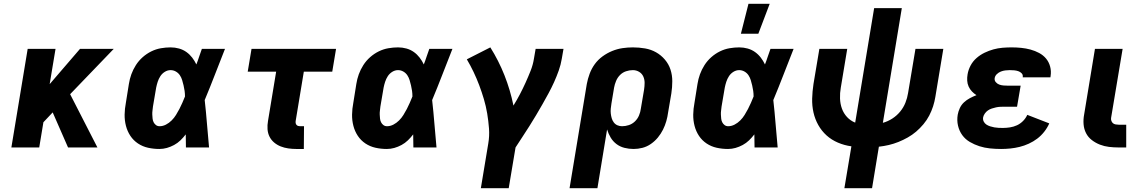

<svg xmlns="http://www.w3.org/2000/svg" viewBox="-20 -778 6040 1013"><path d="M339 0 258 -185 209 -133 187 0H40L126 -520H273L242 -334L402 -520H580L350 -281L494 0Z M821 8Q790 8 761 1.5Q732 -5 708 -21Q684 -37 668 -61Q652 -85 644.5 -114Q637 -143 637.5 -173.5Q638 -204 644 -235L660 -335Q664 -361 673 -386Q682 -411 697 -434.5Q712 -458 733 -476.5Q754 -495 778.5 -507Q803 -519 829 -523.5Q855 -528 880 -528Q903 -528 924.5 -522Q946 -516 963.5 -503.5Q981 -491 994 -474Q1007 -457 1016 -438Q1024 -458 1030.5 -478.5Q1037 -499 1045 -520H1167Q1140 -452 1114 -384.5Q1088 -317 1060 -250Q1067 -188 1072 -125Q1077 -62 1083 0H961Q961 -17 960.5 -34Q960 -51 960 -69Q947 -52 932 -37.5Q917 -23 898.5 -13Q880 -3 860.5 2.5Q841 8 821 8ZM822 -112Q839 -112 855.5 -120.5Q872 -129 885.5 -142.5Q899 -156 908.5 -171.5Q918 -187 926.5 -203Q935 -219 942 -235.5Q949 -252 956 -269Q956 -284 954 -298.5Q952 -313 948.5 -327.5Q945 -342 941 -355.5Q937 -369 929 -381Q921 -393 908 -400.5Q895 -408 880 -408Q864 -408 849.5 -399Q835 -390 826 -376Q817 -362 812 -346.5Q807 -331 804 -316L787 -216Q786 -205 784.5 -194.5Q783 -184 783.5 -173.5Q784 -163 785 -152.5Q786 -142 790.5 -133Q795 -124 803 -118Q811 -112 822 -112Z M1583 8H1543Q1522 8 1501 5Q1480 2 1461 -5.5Q1442 -13 1426.5 -26Q1411 -39 1402 -57Q1393 -75 1391.5 -96.5Q1390 -118 1394 -140L1437 -400H1287L1307 -520H1753L1733 -400H1583L1540 -140Q1539 -134 1540 -128.5Q1541 -123 1544.5 -119Q1548 -115 1553 -113.5Q1558 -112 1563 -112H1584Z M2021 8Q1990 8 1961 1.5Q1932 -5 1908 -21Q1884 -37 1868 -61Q1852 -85 1844.5 -114Q1837 -143 1837.5 -173.5Q1838 -204 1844 -235L1860 -335Q1864 -361 1873 -386Q1882 -411 1897 -434.5Q1912 -458 1933 -476.5Q1954 -495 1978.5 -507Q2003 -519 2029 -523.5Q2055 -528 2080 -528Q2103 -528 2124.5 -522Q2146 -516 2163.5 -503.5Q2181 -491 2194 -474Q2207 -457 2216 -438Q2224 -458 2230.5 -478.5Q2237 -499 2245 -520H2367Q2340 -452 2314 -384.5Q2288 -317 2260 -250Q2267 -188 2272 -125Q2277 -62 2283 0H2161Q2161 -17 2160.5 -34Q2160 -51 2160 -69Q2147 -52 2132 -37.5Q2117 -23 2098.5 -13Q2080 -3 2060.5 2.5Q2041 8 2021 8ZM2022 -112Q2039 -112 2055.5 -120.5Q2072 -129 2085.5 -142.5Q2099 -156 2108.5 -171.5Q2118 -187 2126.5 -203Q2135 -219 2142 -235.5Q2149 -252 2156 -269Q2156 -284 2154 -298.5Q2152 -313 2148.5 -327.5Q2145 -342 2141 -355.5Q2137 -369 2129 -381Q2121 -393 2108 -400.5Q2095 -408 2080 -408Q2064 -408 2049.5 -399Q2035 -390 2026 -376Q2017 -362 2012 -346.5Q2007 -331 2004 -316L1987 -216Q1986 -205 1984.5 -194.5Q1983 -184 1983.5 -173.5Q1984 -163 1985 -152.5Q1986 -142 1990.5 -133Q1995 -124 2003 -118Q2011 -112 2022 -112Z M2664 215H2517L2556 -20Q2563 -60 2560 -100Q2557 -140 2550.5 -179Q2544 -218 2533 -255Q2522 -292 2508.5 -328Q2495 -364 2478.5 -398.5Q2462 -433 2443 -465L2567 -528Q2611 -458 2641.5 -381Q2672 -304 2689 -221Q2707 -250 2723 -280.5Q2739 -311 2753 -342Q2767 -373 2779.5 -404.5Q2792 -436 2797 -468L2806 -520H2953L2944 -468Q2939 -437 2928 -406Q2917 -375 2903.5 -345Q2890 -315 2874 -285.5Q2858 -256 2841.5 -227Q2825 -198 2808 -169.5Q2791 -141 2773 -112.5Q2755 -84 2736.5 -56Q2718 -28 2700 0Z M2985 215 3076 -335Q3081 -362 3091 -389Q3101 -416 3118 -439.5Q3135 -463 3159 -480.5Q3183 -498 3210 -509Q3237 -520 3264.5 -524Q3292 -528 3319 -528Q3352 -528 3383.5 -522.5Q3415 -517 3441.5 -502Q3468 -487 3488 -463.5Q3508 -440 3517.5 -411Q3527 -382 3527 -349.5Q3527 -317 3522 -285L3505 -185Q3502 -162 3495.5 -139Q3489 -116 3478 -94Q3467 -72 3451 -52.5Q3435 -33 3414 -18.5Q3393 -4 3369.5 2Q3346 8 3323 8Q3298 8 3274.5 2Q3251 -4 3232.5 -18Q3214 -32 3202 -52Q3190 -72 3183 -95L3132 215ZM3262 -112Q3280 -112 3298 -118Q3316 -124 3330 -137.5Q3344 -151 3351.5 -169Q3359 -187 3361 -204L3378 -304Q3381 -323 3381 -341Q3381 -359 3374 -374.5Q3367 -390 3352 -399Q3337 -408 3319 -408Q3301 -408 3283 -402Q3265 -396 3251.5 -382.5Q3238 -369 3230.5 -351Q3223 -333 3220 -316L3206 -232Q3204 -219 3202.5 -205.5Q3201 -192 3202.5 -179Q3204 -166 3207.5 -154Q3211 -142 3218.5 -132Q3226 -122 3237.5 -117Q3249 -112 3262 -112Z M3821 8Q3790 8 3761 1.5Q3732 -5 3708 -21Q3684 -37 3668 -61Q3652 -85 3644.5 -114Q3637 -143 3637.5 -173.5Q3638 -204 3644 -235L3660 -335Q3664 -361 3673 -386Q3682 -411 3697 -434.5Q3712 -458 3733 -476.5Q3754 -495 3778.5 -507Q3803 -519 3829 -523.5Q3855 -528 3880 -528Q3903 -528 3924.5 -522Q3946 -516 3963.5 -503.5Q3981 -491 3994 -474Q4007 -457 4016 -438Q4024 -458 4030.5 -478.5Q4037 -499 4045 -520H4167Q4140 -452 4114 -384.5Q4088 -317 4060 -250Q4067 -188 4072 -125Q4077 -62 4083 0H3961Q3961 -17 3960.5 -34Q3960 -51 3960 -69Q3947 -52 3932 -37.5Q3917 -23 3898.5 -13Q3880 -3 3860.5 2.5Q3841 8 3821 8ZM3822 -112Q3839 -112 3855.5 -120.5Q3872 -129 3885.5 -142.5Q3899 -156 3908.5 -171.5Q3918 -187 3926.5 -203Q3935 -219 3942 -235.5Q3949 -252 3956 -269Q3956 -284 3954 -298.5Q3952 -313 3948.5 -327.5Q3945 -342 3941 -355.5Q3937 -369 3929 -381Q3921 -393 3908 -400.5Q3895 -408 3880 -408Q3864 -408 3849.5 -399Q3835 -390 3826 -376Q3817 -362 3812 -346.5Q3807 -331 3804 -316L3787 -216Q3786 -205 3784.5 -194.5Q3783 -184 3783.5 -173.5Q3784 -163 3785 -152.5Q3786 -142 3790.5 -133Q3795 -124 3803 -118Q3811 -112 3822 -112ZM3889 -600 3929 -758H4041L3981 -600Z M4435 215 4472 -6Q4435 -11 4401 -25.5Q4367 -40 4341 -63.5Q4315 -87 4297.5 -118Q4280 -149 4272 -184.5Q4264 -220 4265 -258Q4266 -296 4272 -335L4303 -520H4450L4416 -315Q4411 -287 4412 -258.5Q4413 -230 4422 -205Q4431 -180 4449 -160.5Q4467 -141 4492 -131L4592 -735H4738L4638 -130Q4664 -137 4688 -152.5Q4712 -168 4729.5 -189.5Q4747 -211 4757 -236Q4767 -261 4771 -287L4810 -520H4957L4915 -267Q4911 -242 4903 -217Q4895 -192 4882.5 -168Q4870 -144 4852 -122.5Q4834 -101 4813.5 -83.5Q4793 -66 4769 -52.5Q4745 -39 4720 -29Q4695 -19 4669.5 -13Q4644 -7 4617 -4L4581 215Z M5262 8Q5232 8 5203 5Q5174 2 5147.5 -6.5Q5121 -15 5097 -29Q5073 -43 5057 -65Q5041 -87 5034.5 -115Q5028 -143 5033 -173Q5036 -190 5044 -207.5Q5052 -225 5066 -238Q5080 -251 5097 -260Q5114 -269 5132 -276Q5119 -284 5108 -295.5Q5097 -307 5090.5 -321.5Q5084 -336 5083 -352.5Q5082 -369 5085 -386Q5089 -410 5101 -432.5Q5113 -455 5132.5 -472Q5152 -489 5175 -500Q5198 -511 5221.5 -517.5Q5245 -524 5269.5 -526Q5294 -528 5317 -528Q5343 -528 5368 -525.5Q5393 -523 5417 -516.5Q5441 -510 5462.5 -498.5Q5484 -487 5499 -469Q5514 -451 5520.5 -427Q5527 -403 5523 -377L5522 -370H5376V-371Q5378 -383 5370.5 -391Q5363 -399 5352.5 -402.5Q5342 -406 5330.5 -407Q5319 -408 5307 -408Q5296 -408 5284 -406.5Q5272 -405 5260.5 -400.5Q5249 -396 5239.5 -387Q5230 -378 5228 -366Q5226 -354 5233.5 -345Q5241 -336 5251.5 -332Q5262 -328 5274 -327Q5286 -326 5298 -326H5365L5346 -215H5279Q5268 -215 5257 -214.5Q5246 -214 5235 -211.5Q5224 -209 5213 -205.5Q5202 -202 5192.5 -195.5Q5183 -189 5176 -179Q5169 -169 5167 -159Q5165 -147 5170 -137Q5175 -127 5184 -121Q5193 -115 5204 -111.5Q5215 -108 5226 -106Q5237 -104 5248.5 -103.5Q5260 -103 5272 -103Q5290 -103 5309 -106Q5328 -109 5345.5 -117Q5363 -125 5377.5 -139.5Q5392 -154 5400 -172L5516 -127Q5506 -104 5489.5 -83Q5473 -62 5452.5 -46.5Q5432 -31 5408 -20Q5384 -9 5359.5 -3Q5335 3 5310.5 5.5Q5286 8 5262 8Z M5922 0H5882Q5856 0 5831 -3Q5806 -6 5783 -15Q5760 -24 5740.5 -39Q5721 -54 5710 -75.5Q5699 -97 5697 -122.5Q5695 -148 5700 -174L5757 -520H5903L5842 -155Q5841 -147 5844 -139.5Q5847 -132 5852.5 -127.5Q5858 -123 5866.5 -121.5Q5875 -120 5883 -120H5922Z"/></svg>

Font: Iosevka Aile Heavy
Style: Italic
Weight: 900
Italic angle: -9°
Designer: Belleve Invis
Foundry: Belleve Invis
Version: Version 31.1.0; ttfautohint (v1.8.4)